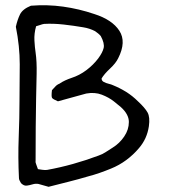

<svg xmlns="http://www.w3.org/2000/svg" viewBox="-20 -695 673 739"><path d="M128 13Q117 11 105.5 14.5Q94 18 83 19.5Q72 21 61 10Q58 5 55.5 0Q53 -5 53 -9Q49 -89 52 -166.5Q55 -244 55 -303Q56 -378 56 -447.5Q56 -517 41 -592Q47 -619 57 -639.5Q67 -660 99 -673Q162 -678 223 -669.5Q284 -661 343 -641Q412 -619 439.5 -576.5Q467 -534 435 -471Q426 -452 403.5 -431Q381 -410 371 -393Q371 -384 379.5 -379.5Q388 -375 398.5 -372.5Q409 -370 415 -367Q442 -356 466 -341Q490 -326 511 -305Q538 -280 548 -262Q558 -244 553 -209Q546 -161 515 -125Q493 -99 466 -79Q439 -59 407 -46Q385 -37 363.5 -29.5Q342 -22 319 -16Q282 -5 244 4.5Q206 14 167 24ZM126 -44Q132 -43 142.5 -41.5Q153 -40 161 -41Q211 -50 261 -64Q311 -78 359 -96Q374 -101 387.5 -110Q401 -119 414 -127Q440 -143 458 -169.5Q476 -196 476 -225.5Q476 -255 445 -283Q437 -290 418 -305Q399 -320 372 -330.5Q345 -341 312 -335L203 -305Q184 -313 180.5 -318Q177 -323 180 -348Q186 -354 192.5 -361.5Q199 -369 209 -373Q219 -380 231 -385.5Q243 -391 255 -395Q286 -405 312.5 -425Q339 -445 358 -470Q375 -493 379 -510.5Q383 -528 368 -556Q364 -561 358 -566Q352 -571 346 -575Q325 -586 300 -590Q265 -596 225.5 -600.5Q186 -605 150 -603Q143 -602 135 -599Q127 -596 119 -594Q111 -566 112.5 -539Q114 -512 117 -493Q122 -459 121 -410.5Q120 -362 119 -317Q118 -270 117.5 -206Q117 -142 117 -75Q116 -70 120 -60.5Q124 -51 126 -44Z"/></svg>

Font: Mynerve
Style: Regular
Weight: 400
Designer: Carolina Short
Foundry: Carolina Short
Version: Version 1.000; ttfautohint (v1.8.4.7-5d5b)